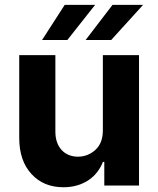

<svg xmlns="http://www.w3.org/2000/svg" viewBox="-20 -776 662 803"><path d="M211.6 -545.5V-225.1Q211.6 -201 218.4 -181.6Q225.1 -162.3 237.6 -148.8Q250 -135.3 267.4 -128Q284.8 -120.7 306.1 -120.7Q347.3 -120.7 378.9 -149.1Q410.5 -177.6 410.2 -232.2V-545.5H561.4V0H416.2V-99.1H410.5Q401.3 -75.3 385.8 -55.6Q370.4 -35.9 349.4 -22Q328.5 -8.2 302.2 -0.5Q275.9 7.1 245 7.1Q162.6 7.1 111.9 -47.9Q60.7 -103.3 60.4 -198.2V-545.5ZM450.6 -755.7H578.5L445 -608.7H338.1ZM250.7 -755.7H377.8L261.7 -608.7H155.9Z"/></svg>

Font: Inter P
Style: Bold
Weight: 700
Designer: Rasmus Andersson
Foundry: rsms
Version: Version 3.018;git-588b23468